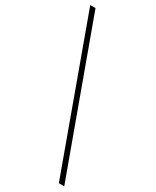

<svg xmlns="http://www.w3.org/2000/svg" viewBox="-240 -844 877 1082"><g transform="rotate(30 198.0 -303.0)"><path d="M351.6 175.8 2.9 -782.2H37.1L386.7 175.8Z"/></g></svg>

Font: Gen Shin Gothic ExtraLight
Style: Regular
Weight: 100
Designer: [Source Han Sans]
Ryoko NISHIZUKA  (kana & ideographs); Paul D. Hunt (Latin, Greek & Cyrillic); Wenlong ZHANG  (bopomofo
Version: Version 1.002.20150607